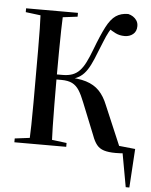

<svg xmlns="http://www.w3.org/2000/svg" viewBox="-58 -728 746 948"><g transform="rotate(5 315.5 -253.5)"><path d="M525 0V-30L631 -19L619 173H601L567 -15L603 0ZM34 0V-19L138 -32H187L291 -19V0ZM34 -645V-664H291V-645L187 -632H138ZM107 0Q109 -40 110 -93Q111 -146 111 -203.5Q111 -261 111 -313V-357Q111 -409 111 -464.5Q111 -520 110 -572Q109 -624 107 -664H219Q217 -624 216 -572Q215 -520 214.5 -464.5Q214 -409 214 -357V-313Q214 -261 214.5 -203.5Q215 -146 216 -93Q217 -40 219 0ZM419 -67 355 -226Q341 -262 327 -284Q313 -306 292.5 -316.5Q272 -327 238 -327H170V-352H242Q270 -352 290.5 -359.5Q311 -367 326.5 -383.5Q342 -400 355 -426Q368 -452 382 -489Q410 -563 431.5 -604.5Q453 -646 478 -663Q503 -680 539 -680Q552 -677 563 -670Q574 -663 581.5 -651.5Q589 -640 589 -624Q589 -598 572 -584Q555 -570 530 -570Q505 -570 485 -580Q465 -590 450 -601L478 -624Q462 -604 450.5 -582.5Q439 -561 429 -535.5Q419 -510 406 -479Q392 -442 378.5 -415Q365 -388 349 -370.5Q333 -353 310.5 -343.5Q288 -334 256 -331L257 -343Q320 -343 360 -330.5Q400 -318 425.5 -291.5Q451 -265 468 -222L556 -15L509 -31L615 -19V0Q597 5 578 7Q559 9 536 9Q501 9 478.5 2Q456 -5 442.5 -22Q429 -39 419 -67Z"/></g></svg>

Font: Source Serif 4 60pt SemiBold
Style: Regular
Weight: 600
Version: Version 4.004;hotconv 1.0.116;makeotfexe 2.5.65601